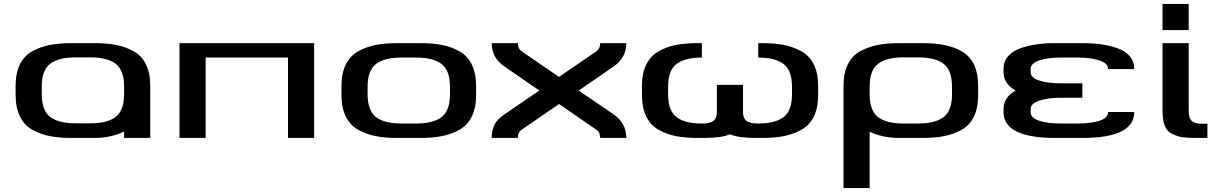

<svg xmlns="http://www.w3.org/2000/svg" viewBox="-20 -707 6238 984"><path d="M194 -263V-225Q194 -141 237 -108Q280 -75 367 -75H443Q530 -75 573 -108Q616 -141 616 -225V-263Q616 -347 573 -380Q530 -413 443 -413H367Q280 -413 237 -380Q194 -347 194 -263ZM750 -267V0H616V-33Q548 0 463 0H348Q285 0 237.5 -9Q190 -18 147.5 -41Q105 -64 82.5 -109.5Q60 -155 60 -221V-267Q60 -333 82.5 -378Q105 -423 147.5 -445.5Q190 -468 237.5 -477Q285 -486 348 -486H463Q526 -486 573.5 -477Q621 -468 663 -445.5Q705 -423 727.5 -378Q750 -333 750 -267Z M1034 -412V0H900V-486H1590V0H1456V-412Z M1864 -262V-224Q1864 -140 1907 -107Q1950 -74 2037 -74H2113Q2200 -74 2243 -107Q2286 -140 2286 -224V-262Q2286 -346 2243 -379Q2200 -412 2113 -412H2037Q1950 -412 1907 -379Q1864 -346 1864 -262ZM2133 0H2018Q1955 0 1907.5 -9Q1860 -18 1817.5 -41Q1775 -64 1752.5 -109Q1730 -154 1730 -220V-266Q1730 -332 1752.5 -377Q1775 -422 1817.5 -445Q1860 -468 1907.5 -477Q1955 -486 2018 -486H2133Q2196 -486 2243.5 -477Q2291 -468 2333 -445Q2375 -422 2397.5 -377Q2420 -332 2420 -266V-220Q2420 -154 2397.5 -109Q2375 -64 2333 -41Q2291 -18 2243.5 -9Q2196 0 2133 0Z M2845 -174 2652 -41Q2634 -29 2634 0H2500Q2500 -37 2513 -65.5Q2526 -94 2564 -120L2744 -243L2564 -367Q2500 -411 2500 -486H2634Q2634 -458 2652 -445L2845 -313L3038 -445Q3056 -458 3056 -486H3190Q3190 -412 3126 -367L2946 -243L3126 -120Q3190 -75 3190 0H3056Q3056 -29 3038 -41Z M3721 -19Q3680 0 3586 0H3557Q3494 0 3446.5 -9Q3399 -18 3357 -41Q3315 -64 3292.5 -109Q3270 -154 3270 -220V-266Q3270 -332 3292.5 -377Q3315 -422 3357 -445Q3399 -468 3446.5 -477Q3494 -486 3557 -486H3577V-412Q3490 -412 3447 -379Q3404 -346 3404 -262V-224Q3404 -140 3447 -107Q3490 -74 3577 -74Q3593 -74 3603.5 -75.5Q3614 -77 3627 -82Q3640 -87 3647 -100Q3654 -113 3654 -134V-272H3788V-134Q3788 -113 3795 -100Q3802 -87 3815.5 -82Q3829 -77 3839.5 -75.5Q3850 -74 3866 -74Q3953 -74 3996 -107Q4039 -140 4039 -224V-262Q4039 -346 3996 -379Q3953 -412 3866 -412V-486H3885Q3948 -486 3995.5 -477Q4043 -468 4085.5 -445Q4128 -422 4150.5 -377Q4173 -332 4173 -266V-220Q4173 -154 4150.5 -109Q4128 -64 4085.5 -41Q4043 -18 3995.5 -9Q3948 0 3885 0H3857Q3763 0 3721 -19Z M4706 -486Q4769 -486 4816.5 -477Q4864 -468 4906 -445.5Q4948 -423 4970.5 -378Q4993 -333 4993 -267V-219Q4993 -153 4970.5 -108Q4948 -63 4906 -40.5Q4864 -18 4816.5 -9Q4769 0 4706 0H4591Q4502 0 4437 -32V257H4303V-267Q4303 -333 4325.5 -378Q4348 -423 4390.5 -445.5Q4433 -468 4480.5 -477Q4528 -486 4591 -486ZM4859 -223V-263Q4859 -347 4816 -380Q4773 -413 4686 -413H4610Q4523 -413 4480 -380Q4437 -347 4437 -263V-223Q4437 -140 4480 -107Q4523 -74 4610 -74H4686Q4773 -74 4816 -107Q4859 -140 4859 -223Z M5185 -243Q5123 -277 5123 -339V-353Q5123 -392 5146.5 -419Q5170 -446 5210.5 -460Q5251 -474 5294.5 -480Q5338 -486 5390 -486H5527Q5579 -486 5622.5 -480Q5666 -474 5706.5 -460Q5747 -446 5770 -419Q5793 -392 5793 -353H5659Q5659 -383 5614 -397.5Q5569 -412 5507 -412H5414Q5352 -412 5307 -397.5Q5262 -383 5262 -353V-339Q5262 -308 5306.5 -294Q5351 -280 5414 -280H5527V-206H5414Q5352 -206 5307 -191.5Q5262 -177 5262 -147V-133Q5262 -102 5306.5 -88Q5351 -74 5414 -74H5507Q5570 -74 5614.5 -88Q5659 -102 5659 -133H5793Q5793 0 5527 0H5390Q5123 0 5123 -133V-147Q5123 -208 5185 -243Z M6072 -486V-134Q6072 -104 6086.5 -88.5Q6101 -73 6135 -73H6168V0H6115Q6068 0 6042.5 -3.5Q6017 -7 5989.5 -19.5Q5962 -32 5950 -61.5Q5938 -91 5938 -139V-486ZM6072 -687V-553H5938V-687Z"/></svg>

Font: Aneo
Style: Regular
Weight: 400
Designer: Anastasios Pappas
Foundry: Anastasios Pappas
Version: Version 1.000